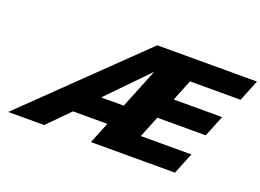

<svg xmlns="http://www.w3.org/2000/svg" viewBox="-117 -1109 1891 1394"><g transform="rotate(20 829.0 -412.5)"><path d="M476.5 -165H741.9L675.2 0H1324.2L1390.9 -165H1000.4L1067.4 -331H1441.4L1508.1 -496H1134.1L1200.3 -660H1590.8L1657.5 -825H887.5L35.8 0H313.6ZM808.5 -330H633.9L927.8 -632H930.5Z"/></g></svg>

Font: Hussar
Style: BdWideOblFour
Weight: 700
Foundry: Cannot Into Space Fonts
Version: Version 2.00